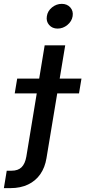

<svg xmlns="http://www.w3.org/2000/svg" viewBox="-121 -762 438 986"><path d="M108.4 -529.3H213.9L117.7 50.3Q109.9 98.1 85.9 132.6Q62 167 23.2 185.5Q-15.6 204.1 -67.4 204.1H-101.1L-86.4 114.7H-62Q-28.3 114.7 -10.3 96.9Q7.8 79.1 14.2 42.5ZM-45.4 -282.2 -32.7 -358.4H297.4L284.7 -282.2ZM174.8 -615.2Q147.5 -615.2 131.3 -633.8Q115.2 -652.3 119.6 -678.7Q123.5 -705.6 146 -723.9Q168.5 -742.2 196.3 -742.2Q223.6 -742.2 240 -723.9Q256.3 -705.6 252 -678.7Q247.6 -652.3 225.1 -633.8Q202.6 -615.2 174.8 -615.2Z"/></svg>

Font: Inter 24pt Medium
Style: Italic
Weight: 500
Italic angle: -9.3988°
Designer: Rasmus Andersson
Foundry: rsms
Version: Version 4.001;git-66647c0bb